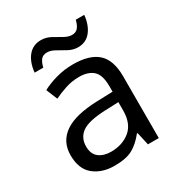

<svg xmlns="http://www.w3.org/2000/svg" viewBox="-176 -853 913 980"><g transform="rotate(-30 280.5 -362.5)"><path d="M288 -545Q386 -545 433 -502Q480 -459 480 -365V0H416L399 -76H395Q360 -32 321.5 -11Q283 10 215 10Q142 10 94 -28.5Q46 -67 46 -149Q46 -229 109 -272.5Q172 -316 303 -320L394 -323V-355Q394 -422 365 -448Q336 -474 283 -474Q241 -474 203 -461.5Q165 -449 132 -433L105 -499Q140 -518 188 -531.5Q236 -545 288 -545ZM314 -259Q214 -255 175.5 -227Q137 -199 137 -148Q137 -103 164.5 -82Q192 -61 235 -61Q303 -61 348 -98.5Q393 -136 393 -214V-262ZM98 -606Q104 -665 132.5 -699.5Q161 -734 208 -734Q238 -734 264.5 -719.5Q291 -705 315 -691Q339 -677 360 -677Q383 -677 395.5 -691.5Q408 -706 415 -735H465Q459 -677 431 -642Q403 -607 356 -607Q328 -607 301.5 -621Q275 -635 250.5 -649.5Q226 -664 204 -664Q180 -664 168 -649.5Q156 -635 149 -606Z"/></g></svg>

Font: Noto Sans Gunjala Gondi Semibold
Style: Regular
Weight: 600
Designer: Ek Type
Foundry: Ek Type
Version: Version 1.004; ttfautohint (v1.8.4.7-5d5b)